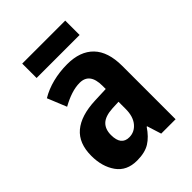

<svg xmlns="http://www.w3.org/2000/svg" viewBox="-209 -813 925 925"><g transform="rotate(-45 253.0 -351.0)"><path d="M263 -557Q351 -557 398 -508.5Q445 -460 445 -363V0H347L324 -73H321Q293 -31 260 -10.5Q227 10 173 10Q103 10 68 -39.5Q33 -89 33 -162Q33 -248 84 -291Q135 -334 234 -338L310 -341V-363Q310 -451 242 -451Q214 -451 183 -441Q152 -431 118 -412L78 -510Q116 -533 163.5 -545Q211 -557 263 -557ZM266 -252Q216 -249 193.5 -227.5Q171 -206 171 -166Q171 -96 226 -96Q262 -96 286 -125Q310 -154 310 -205V-254ZM405 -712V-614H112V-712Z"/></g></svg>

Font: Noto Sans Thai Cond
Style: Bold
Weight: 700
Width: 3
Designer: Monotype Design Team
Foundry: Monotype Imaging Inc.
Version: Version 2.002; ttfautohint (v1.8.4.7-5d5b)